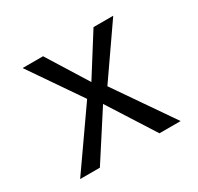

<svg xmlns="http://www.w3.org/2000/svg" viewBox="-121 -685 857 830"><g transform="rotate(-30 307.5 -270.0)"><path d="M155.4 0H56.9L256.4 -285.1L81.5 -540H183.6L308.7 -339L435.4 -540H533.8L359.5 -288.7L558.5 0H452.8L305.1 -231.8Z"/></g></svg>

Font: FiraCode Nerd Font
Style: Regular
Weight: 400
Designer: Carrois Corporate, Edenspiekermann AG, Nikita Prokopov
Foundry: Carrois Corporate, Edenspiekermann AG, Nikita Prokopov
Version: Version 6.002;Nerd Fonts 3.4.0